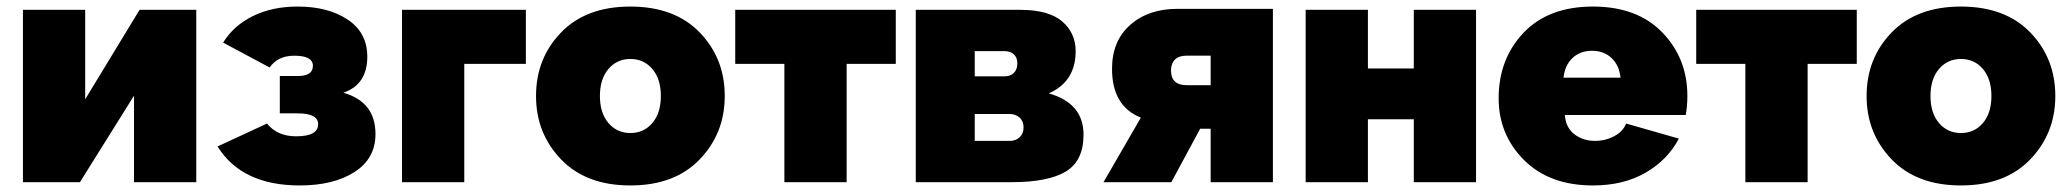

<svg xmlns="http://www.w3.org/2000/svg" viewBox="-20 -556 6312 586"><path d="M50 0V-526H240V-253L406 -526H579V0H389V-264L224 0Z M895 10Q718 10 644 -109L795 -179Q826 -140 884 -140Q951 -140 951 -177Q951 -210 889 -210H834V-324H889Q935 -324 935 -355Q935 -386 878 -386Q828 -386 803 -350L661 -426Q693 -478 752 -507Q811 -536 888 -536Q982 -536 1041.5 -496Q1101 -456 1101 -383Q1101 -298 1028 -273Q1126 -245 1126 -147Q1126 -72 1062 -31Q998 10 895 10Z M1207 0V-526H1585V-361H1397V0Z M1616 -263Q1616 -378 1692.5 -457Q1769 -536 1904 -536Q2039 -536 2115.5 -457Q2192 -378 2192 -263Q2192 -149 2115.5 -69.5Q2039 10 1904 10Q1769 10 1692.5 -69.5Q1616 -149 1616 -263ZM1837 -180.5Q1863 -150 1904 -150Q1945 -150 1971 -180.5Q1997 -211 1997 -263Q1997 -315 1971 -345.5Q1945 -376 1904 -376Q1863 -376 1837 -345.5Q1811 -315 1811 -263Q1811 -211 1837 -180.5Z M2374 0V-361H2224V-526H2714V-361H2564V0Z M2775 0V-526H3093Q3181 -526 3222 -490.5Q3263 -455 3263 -400Q3263 -307 3181 -271Q3287 -241 3287 -145Q3287 -65 3233 -32.5Q3179 0 3068 0ZM2955 -323H3046Q3064 -323 3074.5 -333.5Q3085 -344 3085 -363Q3085 -380 3074.5 -390Q3064 -400 3046 -400H2955ZM2955 -126H3062Q3080 -126 3092 -137Q3104 -148 3104 -167Q3104 -186 3092 -197Q3080 -208 3062 -208H2955Z M3348 0 3462 -197Q3374 -232 3374 -346Q3374 -431 3429.5 -480Q3485 -529 3573 -529H3865V0H3675V-163H3643L3555 0ZM3602 -296H3675V-386H3600Q3578 -386 3566 -374Q3554 -362 3554 -341Q3554 -296 3602 -296Z M3965 0V-526H4155V-347H4295V-526H4485V0H4295V-192H4155V0Z M4842 10Q4709 10 4631.5 -67.5Q4554 -145 4554 -256Q4554 -376 4630 -456Q4706 -536 4842 -536Q4977 -536 5053.5 -457Q5130 -378 5130 -263Q5130 -232 5125 -205H4756Q4759 -166 4785.5 -146Q4812 -126 4848 -126Q4880 -126 4907 -140.5Q4934 -155 4943 -179L5104 -133Q5070 -68 5002.5 -29Q4935 10 4842 10ZM4752 -319H4926Q4922 -357 4898.5 -379Q4875 -401 4839 -401Q4803 -401 4779.5 -379Q4756 -357 4752 -319Z M5307 0V-361H5157V-526H5647V-361H5497V0Z M5677 -263Q5677 -378 5753.5 -457Q5830 -536 5965 -536Q6100 -536 6176.5 -457Q6253 -378 6253 -263Q6253 -149 6176.5 -69.5Q6100 10 5965 10Q5830 10 5753.5 -69.5Q5677 -149 5677 -263ZM5898 -180.5Q5924 -150 5965 -150Q6006 -150 6032 -180.5Q6058 -211 6058 -263Q6058 -315 6032 -345.5Q6006 -376 5965 -376Q5924 -376 5898 -345.5Q5872 -315 5872 -263Q5872 -211 5898 -180.5Z"/></svg>

Font: Raleway-v4020 Black
Style: Regular
Weight: 900
Designer: Matt McInerney, Pablo Impallari, Rodrigo Fuenzalida
Foundry: Matt McInerney, Pablo Impallari, Rodrigo Fuenzalida
Version: Version 4.020;PS 004.020;hotconv 1.0.88;makeotf.lib2.5.64775